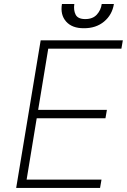

<svg xmlns="http://www.w3.org/2000/svg" viewBox="-20 -926 628 946"><path d="M59.7 0 180.4 -727.3H585.2L578.1 -686.1H217.7L168 -384.6H506.7L499.6 -343.4H160.9L111.2 -41.2H480.1L473 0ZM481.2 -906.2H541.2Q532.7 -853 492.9 -819.8Q453.1 -786.6 393.1 -786.9Q335.2 -786.6 305.8 -819.8Q276.3 -853 285.2 -906.2H346.2Q341.6 -876.1 352.6 -854Q363.6 -832 400.2 -832Q437.1 -832 457.2 -854.2Q477.3 -876.4 481.2 -906.2Z"/></svg>

Font: Inter UI Extra Light
Style: Italic
Weight: 200
Italic angle: -9.39999°
Designer: Rasmus Andersson
Foundry: rsms
Version: 3.2;8d6f07862